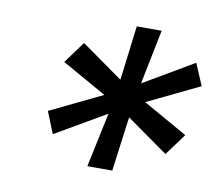

<svg xmlns="http://www.w3.org/2000/svg" viewBox="-55 -791 615 537"><g transform="rotate(10 252.5 -522.5)"><path d="M224.4 -318.2H295.1L315.7 -473L433.6 -389.6L479 -451.3L352.6 -522.7L500.4 -594.1L474.1 -655.9L332 -572.4L363.3 -727.3H292.6L273.4 -572.4L155.5 -655.9L110.1 -594.1L236.5 -522.7L88.8 -451.3L113.6 -389.6L257.1 -473Z"/></g></svg>

Font: Margiela Sans Text
Style: Italic
Weight: 400
Italic angle: -9.39999°
Designer: Stefan Endress, Andreas Faust
Version: Version 1.100;FEAKit 1.0